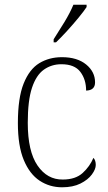

<svg xmlns="http://www.w3.org/2000/svg" viewBox="-20 -786 461 816"><path d="M244 10Q191 10 148.5 -18Q106 -46 81 -106Q56 -166 56 -263Q56 -370 80.5 -431Q105 -492 147 -517.5Q189 -543 243 -543Q308 -543 346 -512Q384 -481 384 -436Q384 -402 346 -401Q346 -448 321.5 -480.5Q297 -513 241 -513Q199 -513 166.5 -490Q134 -467 116 -413Q98 -359 98 -264Q98 -143 139.5 -82.5Q181 -22 247 -23Q301 -23 331.5 -51Q362 -79 377 -115Q387 -105 387 -85Q387 -67 370.5 -44.5Q354 -22 322 -6Q290 10 244 10ZM208 -619Q230 -653 254 -692.5Q278 -732 292 -766H348V-756Q337 -739 314 -711Q291 -683 265 -654.5Q239 -626 218 -606H208Z"/></svg>

Font: Noto Serif Lao SemiCondensed ExtraLight
Style: Regular
Weight: 200
Width: 4
Designer: Monotype Design Team
Foundry: Monotype Imaging Inc.
Version: Version 2.003; ttfautohint (v1.8.4.7-5d5b)